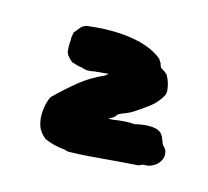

<svg xmlns="http://www.w3.org/2000/svg" viewBox="-75 -801 585 541"><g transform="rotate(20 218.0 -530.5)"><path d="M420.9 -458Q431.6 -450.2 434.6 -440.9Q437.5 -431.6 435.5 -422.9Q432.6 -408.2 418.9 -397.5Q405.3 -386.7 388.7 -386.7L375 -379.9Q355.5 -377 335 -373.5Q314.5 -370.1 292 -366.2Q263.7 -361.3 234.9 -356.4Q206.1 -351.6 176.8 -348.6Q168 -349.6 166 -350.6Q148.4 -350.6 133.3 -353Q118.2 -355.5 104.5 -360.4Q85.9 -373 79.1 -388.2Q72.3 -403.3 70.8 -419.4Q69.3 -435.5 71.3 -450.7Q73.2 -465.8 78.1 -476.6Q108.4 -511.7 136.2 -538.6Q164.1 -565.4 201.2 -585.9Q207 -591.8 210 -593.8Q198.2 -591.8 187.5 -589.8Q176.8 -587.9 167 -585.9Q162.1 -584 157.7 -583.5Q153.3 -583 148.4 -582L138.7 -583Q132.8 -585 124 -585Q119.1 -585.9 112.8 -586.9Q106.4 -587.9 100.6 -589.8Q81.1 -602.5 78.6 -616.2Q76.2 -629.9 76.2 -640.6Q76.2 -643.6 76.2 -646.5Q76.2 -649.4 75.2 -651.4L76.2 -668.9Q82 -676.8 85.4 -682.6Q88.9 -688.5 93.8 -693.4L103.5 -699.2Q129.9 -705.1 157.2 -708.5Q184.6 -711.9 210 -711.9Q285.2 -711.9 328.1 -682.6L336.9 -670.9Q337.9 -666 340.8 -662.1Q343.8 -658.2 353.5 -654.3L363.3 -647.5Q371.1 -635.7 375 -625.5Q378.9 -615.2 380.9 -603.5L379.9 -592.8Q369.1 -567.4 349.6 -549.8Q330.1 -532.2 309.6 -516.6Q304.7 -512.7 298.8 -509.8Q293 -506.8 288.1 -503.9Q283.2 -502 279.3 -499.5Q275.4 -497.1 272.5 -495.1Q270.5 -493.2 269 -489.7Q267.6 -486.3 263.7 -483.4Q260.7 -481.4 257.3 -479Q253.9 -476.6 251 -474.6Q253.9 -475.6 261.7 -475.6Q276.4 -479.5 293 -482.4Q309.6 -485.4 326.2 -485.4Q354.5 -495.1 377 -495.1Q379.9 -495.1 382.8 -494.6Q385.7 -494.1 387.7 -494.1Q399.4 -491.2 403.8 -486.8Q408.2 -482.4 410.2 -479.5Z"/></g></svg>

Font: Permanent Marker
Style: Regular
Weight: 400
Designer: Font Diner, Inc
Foundry: Font Diner, Inc
Version: Version 1.000